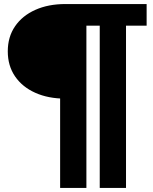

<svg xmlns="http://www.w3.org/2000/svg" viewBox="-20 -720 759 950"><path d="M277.5 210V-255L303.5 -232Q219 -232 154.8 -260.8Q90.5 -289.5 54.5 -342Q18.5 -394.5 18.5 -466Q18.5 -537.5 54.5 -590Q90.5 -642.5 154.8 -671.2Q219 -700 303.5 -700H705.5V-593H603.5V210H473.5V-593H407.5V210Z"/></svg>

Font: Geologica Roman Black
Style: Regular
Weight: 900
Designer: Sindre Bremnes, Frode Helland
Foundry: Monokrom Skriftforlag AS
Version: Version 1.010;gftools[0.9.28]